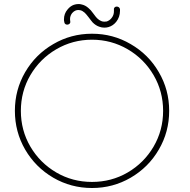

<svg xmlns="http://www.w3.org/2000/svg" viewBox="-20 -921 946 957"><path d="M105.5 -175.3C140.1 -116.2 186.5 -69.8 245.6 -35.2C304.7 -1 368.7 16.1 438.5 16.1C508.3 16.1 572.3 -1 631.3 -35.2C690.4 -69.8 737.3 -116.2 771.5 -175.3C806.2 -234.4 823.2 -298.8 823.2 -368.7C823.2 -438.5 806.2 -502.4 771.5 -561.5C737.3 -620.6 690.4 -667 631.3 -701.2C572.3 -735.8 508.3 -752.9 438.5 -752.9C368.7 -752.9 304.7 -735.8 245.6 -701.2C186.5 -667 140.1 -620.6 105.5 -561.5C71.3 -502.4 54.2 -438.5 54.2 -368.7C54.2 -298.8 71.3 -234.4 105.5 -175.3ZM131.3 -546.4C163.1 -600.6 206.1 -643.6 260.3 -675.3C314.5 -707 374 -723.1 438.5 -723.1C502.9 -723.1 562.5 -707 616.7 -675.3C670.9 -643.6 713.9 -600.6 745.6 -546.4C777.3 -492.2 793 -432.6 793 -368.2C793 -304.2 777.3 -244.6 745.6 -190.4C713.9 -136.2 670.9 -93.3 616.7 -61.5C562.5 -29.8 502.9 -14.2 438.5 -14.2C374 -14.2 314.5 -29.8 260.3 -61.5C206.1 -93.3 163.1 -136.2 131.3 -190.4C99.6 -244.6 84 -304.2 84 -368.2C84 -432.6 99.6 -492.2 131.3 -546.4ZM298.8 -824.2C298.8 -819.8 299.3 -814.9 300.8 -810.1C303.2 -791 334.5 -796.4 330.1 -814.9C329.6 -818.4 329.1 -821.8 329.1 -824.2C328.6 -835.9 332.5 -846.7 339.8 -856C345.2 -862.3 351.6 -866.7 357.9 -869.1C362.8 -870.6 367.2 -871.1 371.1 -871.1C374.5 -871.1 377.4 -870.6 379.9 -870.1C387.2 -868.7 394.5 -864.3 401.9 -857.9C406.2 -854 412.6 -846.7 420.9 -835.9C430.2 -823.2 437.5 -814.5 441.9 -809.1C452.1 -798.8 462.9 -792 474.1 -788.1C482.4 -784.7 491.2 -783.2 500 -783.2C507.3 -783.2 514.6 -784.2 521 -786.1C536.1 -790.5 548.8 -799.3 559.1 -812C571.8 -828.1 578.1 -846.7 578.1 -867.2V-875C575.2 -893.6 544.9 -892.6 547.9 -872.1V-867.2C548.3 -853 544.4 -841.3 536.1 -831.1C529.8 -822.8 521.5 -817.4 512.2 -814C508.8 -813.5 504.4 -813 500 -813C494.6 -813 489.3 -814 484.9 -815.9C477.5 -818.8 470.2 -823.7 463.9 -830.1C460 -834 453.6 -841.8 444.8 -854C436.5 -866.2 428.2 -875 420.9 -880.9C410.6 -890.1 398.9 -896.5 386.2 -898.9C381.3 -900.4 376.5 -900.9 371.1 -900.9C363.3 -900.9 355.5 -899.4 348.1 -897C335.9 -892.6 325.7 -884.8 316.9 -874C304.7 -859.9 298.8 -843.3 298.8 -824.2Z"/></svg>

Font: Nemoy
Style: Light
Weight: 300
Designer: BSozoo
Foundry: BSozoo
Version: Version 001.000